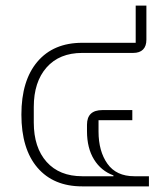

<svg xmlns="http://www.w3.org/2000/svg" viewBox="-20 -662 585 682"><path d="M272 0Q170 0 113 -66.5Q56 -133 56 -255Q56 -376 113 -443Q170 -510 272 -510H462V-642H500V-521Q500 -498 488 -486Q476 -474 453 -474H272Q191 -474 145.5 -422.5Q100 -371 100 -282V-227Q100 -138 145.5 -87Q191 -36 272 -36H383V-39Q339 -55 314 -95.5Q289 -136 289 -196V-219Q289 -271 344 -271H450V-235H330V-195Q330 -125 361.5 -80.5Q393 -36 457 -36H509V0Z"/></svg>

Font: Anuphan ExtraLight
Style: Regular
Weight: 200
Designer: Cadson Demak
Version: Version 3.001